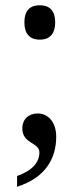

<svg xmlns="http://www.w3.org/2000/svg" viewBox="-20 -557 302 731"><path d="M132 -406C163 -406 190 -422 190 -472C190 -522 163 -537 132 -537C99 -537 73 -522 73 -472C73 -422 99 -406 132 -406ZM45 113V154C153 120 194 46 194 -36C194 -93 163 -125 123 -125C90 -125 65 -104 65 -68C65 -9 130 -15 130 23C130 61 103 93 45 113Z"/></svg>

Font: Noto Serif Georgian SemiCondensed
Style: Regular
Weight: 400
Width: 4
Designer: Monotype Design Team, Akaki Razmadze
Foundry: Google LLC
Version: Version 2.003